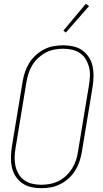

<svg xmlns="http://www.w3.org/2000/svg" viewBox="-20 -981 540 1009"><path d="M196 8Q169 8 143 2Q117 -4 96.5 -18.5Q76 -33 62 -54.5Q48 -76 42.5 -101.5Q37 -127 37.5 -154Q38 -181 42 -208L99 -553Q103 -578 111.5 -603Q120 -628 134 -650.5Q148 -673 168.5 -691.5Q189 -710 212.5 -722Q236 -734 262 -738.5Q288 -743 313 -743Q340 -743 366 -737Q392 -731 412.5 -716.5Q433 -702 447 -680.5Q461 -659 466.5 -633.5Q472 -608 471.5 -581Q471 -554 467 -527L410 -182Q406 -157 397.5 -132Q389 -107 375 -84.5Q361 -62 340.5 -43.5Q320 -25 296.5 -13Q273 -1 247 3.5Q221 8 196 8ZM197 -10Q219 -10 243 -14.5Q267 -19 288.5 -30Q310 -41 328 -58Q346 -75 359 -96Q372 -117 379.5 -139.5Q387 -162 390 -185L447 -530Q451 -554 452.5 -578.5Q454 -603 448.5 -625.5Q443 -648 431.5 -668Q420 -688 401.5 -701Q383 -714 360 -719.5Q337 -725 312 -725Q290 -725 266 -720.5Q242 -716 221 -705Q200 -694 181.5 -677Q163 -660 150 -639Q137 -618 130 -595.5Q123 -573 119 -550L62 -205Q58 -181 57 -156.5Q56 -132 61 -109.5Q66 -87 77.5 -67Q89 -47 107.5 -34Q126 -21 149 -15.5Q172 -10 197 -10ZM326 -810 313 -820 431 -961 448 -949Z"/></svg>

Font: Iosevka SS18 Thin
Style: Italic
Weight: 100
Italic angle: -9°
Monospace: yes
Designer: Belleve Invis
Foundry: Belleve Invis
Version: Version 25.1.1; ttfautohint (v1.8.4)